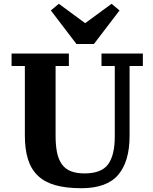

<svg xmlns="http://www.w3.org/2000/svg" viewBox="-20 -980 809 1012"><path d="M409 12Q328 12 271.5 -4Q215 -20 179.5 -54Q144 -88 127.5 -140.5Q111 -193 111 -267V-632H41V-698H343V-632H273V-265Q273 -214 280.5 -177Q288 -140 305.5 -115Q323 -90 352.5 -78Q382 -66 426 -66Q514 -66 549.5 -113.5Q585 -161 585 -262V-632H515V-698H733V-632H663V-264Q663 -129 603 -58.5Q543 12 409 12ZM248 -925 290 -960 429 -858 568 -960 610 -925 475 -748H383Z"/></svg>

Font: IBM Plex Serif
Style: Bold
Weight: 700
Designer: Mike Abbink, Paul van der Laan, Pieter van Rosmalen
Foundry: Bold Monday
Version: Version 2.008